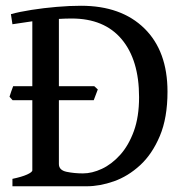

<svg xmlns="http://www.w3.org/2000/svg" viewBox="-20 -650 647 670"><path d="M307.1 -300.3H23.9L13.2 -312.5Q18.6 -330.1 25.9 -349.1H309.1L321.3 -337.9ZM23.4 0V-25.9Q56.2 -32.7 74.5 -41Q92.8 -49.3 92.8 -55.7V-575.7Q55.2 -570.3 23.4 -565.4L18.1 -600.6Q47.9 -608.9 90.1 -615.5Q132.3 -622.1 177.7 -626Q223.1 -629.9 262.7 -629.9Q403.3 -629.9 483.9 -550.8Q564.5 -471.7 564.5 -330.1Q564.5 -238.8 537.8 -175.5Q511.2 -112.3 469 -73.5Q426.8 -34.7 377.4 -17.3Q328.1 0 282.7 0H250.5Q212.4 0 182.4 0Q152.3 0 119.4 0Q86.4 0 40 0ZM269.5 -44.9Q301.3 -44.9 335.4 -60.8Q369.6 -76.7 399.2 -109.4Q428.7 -142.1 447 -192.1Q465.3 -242.2 465.3 -311Q465.3 -440.9 404.5 -513.2Q343.8 -585.4 230 -585.4Q208.5 -585.4 185.5 -584V-77.6Q185.5 -56.2 212.2 -50.5Q238.8 -44.9 269.5 -44.9Z"/></svg>

Font: Gentium Book Plus
Style: Regular
Weight: 400
Designer: Victor Gaultney, Annie Olsen, Iska Routamaa, Becca Hirsbrunner
Foundry: SIL International
Version: Version 6.101